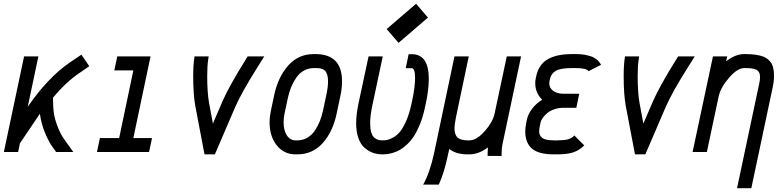

<svg xmlns="http://www.w3.org/2000/svg" viewBox="-23 -795 4095 1004"><path d="M71.8 0H-2.9L103 -500H177.7L122.1 -236.8Q229.5 -392.1 344.2 -469.7L402.8 -509.3L443.8 -448.7L389.2 -411.1Q320.3 -364.3 253.9 -284.2L255.4 -239.3Q256.8 -190.9 274.2 -143.8Q291.5 -96.7 309.6 -71.3L360.4 0H270.5L251 -27.3Q230 -56.6 211.2 -103.3Q192.4 -149.9 185.5 -200.2L81.1 -45.4Z M756.3 0H483.9L499.5 -73.2H600.1L674.3 -426.8H574.7L590.3 -500H764.2L674.3 -73.2H772Z M1065.9 -485.4Q1060.5 -451.7 1060.5 -396.5Q1060.5 -311.5 1070.3 -255.9L1090.3 -148.9L1140.6 -265.6Q1175.3 -345.2 1264.2 -487.3L1272 -500H1358.9L1325.7 -447.3Q1238.8 -309.1 1207 -235.4L1100.6 12.2H1046.4L998 -242.2Q987.3 -302.7 987.3 -396.5Q987.3 -456.5 993.7 -496.1L994.1 -500H1068.4Z M1626.5 -512.2Q1765.6 -512.2 1765.6 -369.6Q1765.6 -329.6 1754.9 -283.7L1737.3 -200.7Q1717.3 -105.5 1664.3 -46.6Q1611.3 12.2 1531.2 12.2H1522.5Q1461.9 12.2 1424.3 -34.9Q1386.7 -82 1386.7 -155.3Q1386.7 -183.6 1393.6 -216.3L1411.1 -299.3Q1431.6 -393.6 1484.6 -452.9Q1537.6 -512.2 1617.7 -512.2ZM1692.4 -369.6Q1692.4 -388.7 1688.5 -402.1Q1684.6 -415.5 1679 -422.6Q1673.3 -429.7 1663.6 -433.6Q1653.8 -437.5 1646.2 -438.2Q1638.7 -439 1626.5 -439H1617.7Q1588.9 -439 1564.9 -425Q1541 -411.1 1525.1 -387.2Q1509.3 -363.3 1499 -337.9Q1488.8 -312.5 1482.4 -283.7L1464.8 -200.7Q1460 -177.7 1460 -155.3Q1460 -113.8 1476.8 -87.4Q1493.7 -61 1522.5 -61H1531.2Q1560.1 -61 1583.7 -74.7Q1607.4 -88.4 1623.3 -112.1Q1639.2 -135.7 1649.4 -161.4Q1659.7 -187 1666 -216.3L1683.6 -299.3Q1692.4 -340.3 1692.4 -369.6Z M2061 -570.8 1999 -643.1 2152.8 -775.4 2214.8 -703.1ZM1923.8 -242.7Q1912.6 -189.5 1912.6 -150.9Q1912.6 -122.1 1918.2 -103Q1923.8 -84 1934.1 -75.4Q1944.3 -66.9 1954.1 -64Q1963.9 -61 1977.1 -61Q1989.7 -61 2001 -63Q2012.2 -64.9 2031.5 -75.2Q2050.8 -85.4 2066.7 -103.8Q2082.5 -122.1 2099.4 -158.9Q2116.2 -195.8 2127.4 -246.6L2132.3 -269Q2147.5 -338.4 2147.5 -387.7Q2147.5 -438.5 2129.9 -438.5H2098.6L2113.8 -511.7H2129.9Q2219.2 -511.7 2219.2 -383.3Q2219.2 -325.7 2203.6 -253.4L2198.7 -231Q2188.5 -183.6 2172.9 -145.3Q2157.2 -106.9 2140.9 -82Q2124.5 -57.1 2104.5 -38.8Q2084.5 -20.5 2067.6 -11Q2050.8 -1.5 2031.7 4.2Q2012.7 9.8 2001 11Q1989.3 12.2 1977.1 12.2Q1949.7 12.2 1926.3 3.7Q1902.8 -4.9 1882.6 -22.9Q1862.3 -41 1850.8 -73.7Q1839.4 -106.4 1839.4 -150.9Q1839.4 -196.8 1852.5 -258.3L1904.3 -500H1978.5Z M2528.3 -24.4Q2480.5 12.2 2431.6 12.2H2422.9Q2360.8 12.2 2326.2 -16.1L2318.4 19.5Q2299.8 108.9 2271.5 170.4H2189.9Q2225.6 106 2247.1 4.9L2353.5 -500H2428.2L2362.3 -186.5Q2353.5 -142.6 2353.5 -125.5Q2353.5 -89.8 2370.4 -75.4Q2387.2 -61 2422.9 -61H2431.6Q2469.2 -61 2511.7 -109.1Q2554.2 -157.2 2563.5 -201.7L2627 -500H2701.7L2604.5 -40.5Q2600.1 -21.5 2600.1 8.3V20.5H2526.9V8.3Q2526.9 -8.3 2528.3 -24.4Z M3054.7 -422.9Q3044.4 -439 2986.8 -439H2968.3Q2909.7 -439 2885 -425.5Q2860.4 -412.1 2853.5 -384.3L2850.6 -372.6Q2849.1 -366.2 2849.1 -359.9Q2849.1 -335 2869.9 -319.8Q2890.6 -304.7 2924.3 -304.7H3005.9L2990.7 -231.4H2924.3Q2897 -231.4 2873.8 -222.9Q2850.6 -214.4 2836.4 -201.7Q2822.3 -189 2814 -176.8Q2805.7 -164.6 2803.7 -154.8L2800.8 -141.1Q2796.4 -120.1 2796.4 -107.4Q2796.4 -86.4 2812.7 -73.7Q2829.1 -61 2873 -61H2891.6Q2927.2 -61 2946.3 -66.2Q2965.3 -71.3 2980.5 -86.4L3032.2 -34.7Q3005.9 -8.3 2973.6 2Q2941.4 12.2 2891.6 12.2H2873Q2793 12.2 2758.3 -18.3Q2723.6 -48.8 2723.6 -107.9Q2723.6 -128.4 2729.5 -156.7L2732.4 -170.4Q2738.3 -198.2 2759.3 -226.1Q2780.3 -253.9 2812 -273.4Q2775.9 -309.6 2775.9 -359.9Q2775.9 -375.5 2779.3 -389.2L2782.2 -401.9Q2796.4 -460 2842.8 -486.1Q2889.2 -512.2 2968.3 -512.2H2986.8Q3003.9 -512.2 3019 -510.7Q3034.2 -509.3 3045.7 -506.3Q3057.1 -503.4 3066.4 -500.7Q3075.7 -498 3083.3 -493.2Q3090.8 -488.3 3095.7 -485.1Q3100.6 -481.9 3105.5 -476.3Q3110.4 -470.7 3112.1 -468.5Q3113.8 -466.3 3117.2 -460.9L3120.1 -456.1Z M3316.9 -485.4Q3311.5 -451.7 3311.5 -396.5Q3311.5 -311.5 3321.3 -255.9L3341.3 -148.9L3391.6 -265.6Q3426.3 -345.2 3515.1 -487.3L3522.9 -500H3609.9L3576.7 -447.3Q3489.7 -309.1 3458 -235.4L3351.6 12.2H3297.4L3249 -242.2Q3238.3 -302.7 3238.3 -396.5Q3238.3 -456.5 3244.6 -496.1L3245.1 -500H3319.3Z M3877.4 -512.2Q3906.7 -512.2 3929.9 -508.5Q3953.1 -504.9 3968.5 -499Q3983.9 -493.2 3994.6 -483.2Q4005.4 -473.1 4011 -464.1Q4016.6 -455.1 4019.8 -441.2Q4022.9 -427.2 4023.7 -417.2Q4024.4 -407.2 4024.4 -391.6Q4024.4 -371.6 4018.6 -343.3L3905.8 189H3831.1L3947.3 -358.9Q3951.2 -376 3951.2 -391.6Q3951.2 -402.8 3949 -410.4Q3946.8 -418 3939.7 -425Q3932.6 -432.1 3917 -435.5Q3901.4 -439 3877.4 -439H3868.7Q3832.5 -439 3788.6 -387.7Q3744.6 -336.4 3734.9 -290.5L3673.3 0H3598.6L3705.1 -500H3779.8L3773.9 -474.1Q3821.8 -512.2 3868.7 -512.2Z"/></svg>

Font: Anka/Coder Narrow
Style: Italic
Weight: 400
Width: 3
Italic angle: -12°
Monospace: yes
Version: Version 001.100